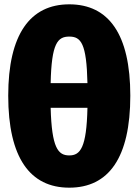

<svg xmlns="http://www.w3.org/2000/svg" viewBox="-20 -845 640 887"><path d="M300 -825C119 -825 18 -686 18 -403C18 -116 119 22 300 22C482 22 582 -116 582 -403C582 -687 482 -825 300 -825ZM300 -676C354 -676 380 -645 384 -461H214C218 -645 246 -676 300 -676ZM300 -127C248 -127 219 -162 214 -347H384C380 -162 351 -127 300 -127Z"/></svg>

Font: Glow Sans SC Normal Heavy
Style: Regular
Weight: 900
Designer: Ryoko NISHIZUKA (kana, bopomofo & ideographs); Paul D. Hunt (Latin, Greek & Cyrillic); Sandoll Communications, Soo-young
Version: Version 0.93